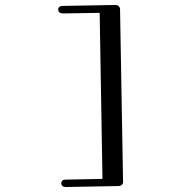

<svg xmlns="http://www.w3.org/2000/svg" viewBox="-20 -750 740 774"><path d="M245.1 3.9Q236.8 3.9 231.9 -0.2Q227.1 -4.4 227.1 -11.2Q227.1 -25.9 245.1 -25.9L393.1 -28.8L381.8 -698.2L232.9 -695.8Q224.6 -695.8 219.7 -700Q214.8 -704.1 214.8 -710.9Q213.9 -717.8 218.8 -721.9Q223.6 -726.1 231.9 -726.1L444.8 -730Q453.1 -730 458 -725.8Q462.9 -721.7 463.9 -714.8L476.1 -16.1Q476.1 -9.3 470.7 -4.6Q465.3 0 457 0Z"/></svg>

Font: Director Light
Style: Regular
Weight: 100
Designer: Ange Degheest & May Jolivet & Justine Herbel
Foundry: Velvetyne Type Foundry
Version: Version 1.000;FEAKit 1.0